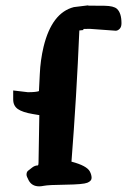

<svg xmlns="http://www.w3.org/2000/svg" viewBox="-20 -673 487 703"><path d="M403.8 -560.5 308.6 -567.4Q293 -567.4 285.2 -566.9V-563L270.5 -561.5Q260.3 -318.8 241.7 -81.1Q297.9 -66.4 309.1 -44.9Q315.4 -32.7 315.4 -21.5Q315.4 -10.3 299.8 -3.9Q284.2 2.4 220.7 3.2Q157.2 3.9 140.6 7.3Q131.3 9.3 123.5 9.3Q96.7 9.3 85 -12.7Q77.1 -27.3 77.1 -33.2Q77.1 -43.5 82.8 -47.9Q88.4 -52.2 98.1 -59.8Q107.9 -67.4 119.1 -67.4Q121.1 -69.8 121.1 -78.6L124 -251.5L100.6 -255.4Q62.5 -261.7 45.4 -273.7Q28.3 -285.6 28.3 -309.1V-341.8L82 -335.4Q111.8 -335.4 122.6 -339.4Q123.5 -350.1 125.7 -401.4Q127.9 -452.6 139.6 -502Q169.9 -626.5 250.5 -647L301.8 -653.3L304.7 -652.3Q328.6 -652.3 362.5 -651.9Q396.5 -651.4 408.2 -640.6Q424.8 -625.5 424.8 -587.9Q424.8 -574.2 418 -567.4Q411.1 -560.5 403.8 -560.5Z"/></svg>

Font: Drukaatie burti
Style: Demi
Weight: 600
Version: Version 0.14